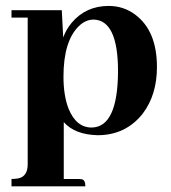

<svg xmlns="http://www.w3.org/2000/svg" viewBox="-20 -455 587 660"><path d="M199.2 160.2V-35.2Q237.3 7.8 315.4 9.8Q412.1 9.8 470.7 -64.5Q519.5 -128.9 519.5 -224.6Q519.5 -348.6 445.3 -404.3Q405.3 -434.6 353.5 -434.6Q275.4 -434.6 226.6 -377Q207 -353.5 197.3 -326.2L192.4 -419.9H19.5V-394.5H75.2V109.4Q75.2 151.4 43 158.2Q32.2 160.2 19.5 160.2V185.5H273.4Q273.4 163.1 260.7 161.1Q254.9 160.2 249 160.2ZM301.8 -387.7Q385.7 -385.7 385.7 -210Q384.8 -17.6 294.9 -16.6Q242.2 -16.6 215.8 -81.1Q198.2 -126 198.2 -191.4Q198.2 -313.5 251 -365.2Q274.4 -387.7 301.8 -387.7Z"/></svg>

Font: Abhaya Libre ExtraBold
Style: Regular
Weight: 800
Designer: Pushpananda Ekanayake, Sol Matas, Pathum Egodawatta
Foundry: Mooniak
Version: Version 1.050 ; ttfautohint (v1.6)